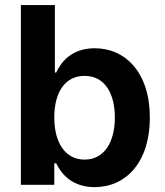

<svg xmlns="http://www.w3.org/2000/svg" viewBox="-20 -748 667 777"><path d="M362.8 9.3C489.7 9.3 586.4 -91.3 586.4 -272C586.4 -456.1 486.3 -552.7 363.3 -552.7C268.6 -552.7 226.6 -495.6 207.5 -454.6H202.1V-727.5H64.5V0H199.7V-86.9H207.5C227.5 -44.9 271.5 9.3 362.8 9.3ZM322.3 -102.1C244.1 -102.1 199.7 -170.4 199.7 -272.5C199.7 -375 243.2 -440.9 322.3 -440.9C403.3 -440.9 444.8 -371.1 444.8 -272.5C444.8 -173.3 402.3 -102.1 322.3 -102.1Z"/></svg>

Font: Raveo SemiBold
Style: Regular
Weight: 600
Designer: Jakub Foglar, Rasmus Andersson (Inter)
Foundry: Jakubfoglar.com
Version: Version 1.100;Glyphs 3.2.3 (3260)